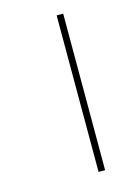

<svg xmlns="http://www.w3.org/2000/svg" viewBox="-99 -679 534 737"><g transform="rotate(-15 167.5 -311.0)"><path d="M200 0V-622H226V0Z"/></g></svg>

Font: Noto Sans Bengali UI Thin
Style: Regular
Weight: 100
Designer: Jelle Bosma - Monotype Design Team
Foundry: Monotype Imaging Inc.
Version: Version 2.003; ttfautohint (v1.8.4.7-5d5b)